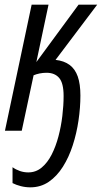

<svg xmlns="http://www.w3.org/2000/svg" viewBox="-20 -555 433 815"><path d="M108.9 240.2Q87.9 240.2 68.1 235.1Q48.3 230 33.2 222.2V154.8Q47.4 165 64.5 170.9Q81.5 176.8 100.1 176.8Q132.3 176.8 157 156.2Q181.6 135.7 199.2 101.3Q216.8 66.9 228 24.4Q239.3 -18.1 244.6 -62.7Q250 -107.4 250 -147.5Q250 -202.1 231.2 -224.1Q212.4 -246.1 177.7 -246.1Q162.6 -246.1 148.2 -243.2Q133.8 -240.2 122.6 -235.4L72.3 0H1L114.3 -535.2H186L134.3 -291.5L313.5 -535.2H392.6L215.8 -300.8Q252 -296.9 275.4 -279.5Q298.8 -262.2 310.1 -230.2Q321.3 -198.2 321.3 -149.4Q321.3 -98.1 313.2 -43.5Q305.2 11.2 288.8 61.8Q272.5 112.3 247.1 152.6Q221.7 192.9 187.3 216.6Q152.8 240.2 108.9 240.2Z"/></svg>

Font: Open Sans Condensed
Style: Italic
Weight: 400
Width: 3
Italic angle: -12°
Designer: Monotype Design Team
Foundry: Monotype Imaging Inc.
Version: Version 3.000